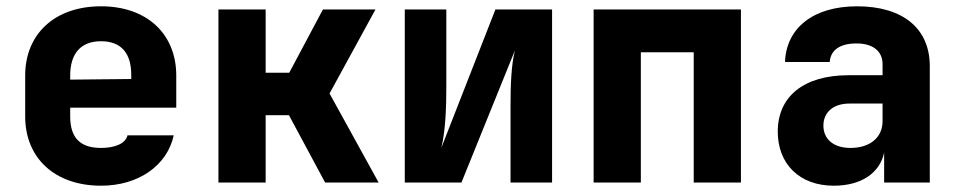

<svg xmlns="http://www.w3.org/2000/svg" viewBox="-20 -580 3040 610"><path d="M301 10C420 10 511 -54 532 -150H385C379 -123 343 -110 301 -110C236 -110 203 -141 203 -210V-238H540V-340C540 -472 447 -560 301 -560C154 -560 60 -472 60 -340V-210C60 -78 154 10 301 10ZM203 -340C203 -408 235 -449 301 -449C366 -449 397 -410 397 -342V-329L203 -327Z M674 0H824V-214H898L1013 0H1183L1027 -283L1173 -550H1006L899 -349H824V-550H674Z M1266 0H1446L1616 -420C1604 -373 1602 -306 1602 -245V0H1734V-550H1554L1382 -110C1396 -166 1398 -244 1398 -305V-550H1266Z M1866 0H2016V-414H2184V0H2334V-550H1866Z M2629 10C2716 10 2775 -30 2789 -95V0H2934V-370C2934 -490 2848 -560 2703 -560C2564 -560 2478 -491 2474 -383H2616C2619 -422 2650 -442 2701 -442C2754 -442 2784 -417 2784 -376V-341H2676C2533 -341 2451 -273 2451 -162C2451 -59 2520 10 2629 10ZM2682 -110C2627 -110 2596 -139 2596 -181C2596 -222 2626 -251 2679 -251H2784V-195C2784 -144 2745 -110 2682 -110Z"/></svg>

Font: JetBrains Mono ExtraBold
Style: Regular
Weight: 800
Monospace: yes
Designer: Philipp Nurullin, Konstantin Bulenkov
Foundry: JetBrains
Version: Version 2.305